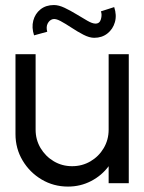

<svg xmlns="http://www.w3.org/2000/svg" viewBox="-20 -710 559 744"><path d="M40 -190.5V-500H118V-207.5Q118 -168.5 137.2 -136.2Q156.5 -104 188.5 -85Q220.5 -66 259.5 -66Q298.5 -66 330.8 -85Q363 -104 382 -136.2Q401 -168.5 401 -207.5V-500H479V0H401V-66Q374.5 -30 333.2 -8.5Q292 13 243.5 13Q187.5 13 141.2 -14.5Q95 -42 67.5 -88.2Q40 -134.5 40 -190.5ZM345 -563.5Q326.5 -563.5 303.2 -575.5Q280 -587.5 257 -602.8Q234 -618 214.5 -628.5Q195 -639 183.5 -635.5Q171.5 -632 164.8 -619Q158 -606 163 -587L112 -573Q102 -603.5 109 -630.2Q116 -657 137 -673.8Q158 -690.5 189 -690.5Q207.5 -690.5 230.2 -679.8Q253 -669 276.2 -654.8Q299.5 -640.5 318.8 -629.5Q338 -618.5 350 -618.5Q366.5 -618.5 371.2 -636Q376 -653.5 371 -666L422.5 -682.5Q433 -651 425.2 -624Q417.5 -597 396.2 -580.2Q375 -563.5 345 -563.5Z"/></svg>

Font: Urbanist
Style: Regular
Weight: 400
Designer: Corey Hu
Foundry: Corey Hu
Version: Version 1.330; ttfautohint (v1.8.4.7-5d5b)